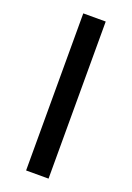

<svg xmlns="http://www.w3.org/2000/svg" viewBox="-137 -752 552 804"><g transform="rotate(20 139.0 -350.0)"><path d="M189 0H89V-700H189Z"/></g></svg>

Font: Voces
Style: Regular
Weight: 400
Designer: Ana Paula Megda, Pablo Ugerman
Foundry: Ana Paula Megda, Pablo Ugerman
Version: Version 1.003